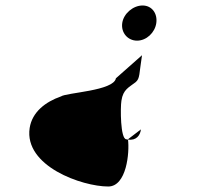

<svg xmlns="http://www.w3.org/2000/svg" viewBox="-20 -703 779 699"><path d="M88 -237C67 -98 279 -24 374 -24C441 -24 452 -148 446 -195C444 -195 442 -195 440 -196C418 -196 418 -312 422 -336C428 -378 450 -385 474 -404C490 -418 486 -432 497 -502L402 -418C394 -372 222 -366 202 -352C145 -332 97 -295 88 -237ZM425 -619C420 -584 445 -555 479 -555C513 -555 544 -584 549 -619C554 -654 533 -683 499 -683C465 -683 430 -654 425 -619ZM446 -195C476 -190 491 -211 493 -232L446 -196Z"/></svg>

Font: Ampere
Style: SCSuExtIta
Weight: 400
Version: Version 1